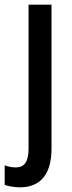

<svg xmlns="http://www.w3.org/2000/svg" viewBox="-52 -626 309 820"><path d="M33 174C124 174 168 114 168 9V-606H70V9C70 66 51 89 16 89C-1 89 -16 86 -32 80V164C-17 169 9 174 33 174Z"/></svg>

Font: Noto Sans Malayalam UI Condensed Medium
Style: Regular
Weight: 500
Width: 3
Designer: Jelle Bosma - Monotype Design Team
Foundry: Monotype Imaging Inc.
Version: Version 2.104